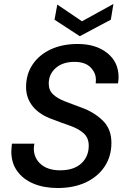

<svg xmlns="http://www.w3.org/2000/svg" viewBox="-20 -933 638 965"><path d="M270 12Q201 12 148.5 -10Q96 -32 66.5 -73Q37 -114 37 -171Q37 -181 38 -190.5Q39 -200 40 -211H153Q150 -198 150 -187Q150 -138 185.5 -107.5Q221 -77 282 -77Q351 -77 388.5 -111.5Q426 -146 426 -201Q426 -241 399.5 -264Q373 -287 331 -301.5Q289 -316 245 -333Q179 -356 145 -398Q111 -440 111 -495Q111 -560 144 -609Q177 -658 235.5 -685Q294 -712 370 -712Q462 -712 519 -666.5Q576 -621 576 -545Q576 -531 573 -514H461Q462 -525 462 -532Q462 -567 435 -594.5Q408 -622 354 -622Q295 -622 260 -591Q225 -560 225 -513Q225 -479 247 -458.5Q269 -438 306.5 -423.5Q344 -409 390 -392Q452 -370 496 -327.5Q540 -285 540 -215Q540 -147 505.5 -95.5Q471 -44 410.5 -16Q350 12 270 12ZM381 -751 254 -834 268 -910 392 -826 550 -913 537 -834Z"/></svg>

Font: DeepMind Sans Medium
Style: Italic
Weight: 500
Italic angle: -10°
Designer: Jonny Pinhorn / Modifications: Colophon Foundry
Foundry: Colophon Foundry
Version: Version 1.002; ttfautohint (v1.8.2)